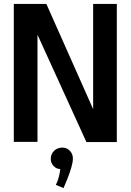

<svg xmlns="http://www.w3.org/2000/svg" viewBox="-20 -720 662 973"><path d="M572 0H418L170 -544V-1H50V-700H215L452 -167V-700H572ZM237.3 83.2Q238.1 59.9 254.1 44.3Q270 28.8 294.2 28Q317.5 27.1 333.5 43.5Q349.4 59.9 349.4 83.2Q349.4 101.3 341.7 128Q333.9 154.8 323.1 182.4Q312.3 210 302 233.3L263.1 216.9Q272.6 198.8 277.8 178.1Q283 157.4 285.6 136.7Q265.7 136.7 251.1 120.7Q236.4 104.7 237.3 83.2Z"/></svg>

Font: Kulim Park
Style: Bold
Weight: 700
Designer: Noponies / Dale Sattler
Foundry: Noponies
Version: Version 1.000; ttfautohint (v1.8.3)